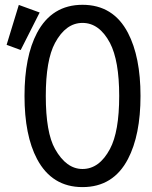

<svg xmlns="http://www.w3.org/2000/svg" viewBox="-20 -762 626 792"><path d="M320.3 -64.9Q389.6 -64.9 433.6 -147.5Q471.7 -218.8 471.7 -366.2Q471.7 -511.7 433.6 -585Q389.6 -667.5 320.3 -667.5Q251.5 -667.5 207 -585Q168.9 -514.2 168.9 -366.2Q168.9 -215.3 207 -147.5Q253.4 -64.9 320.3 -64.9ZM320.3 9.8Q194.3 9.8 132.8 -106Q81.1 -203.6 81.1 -366.2Q81.1 -528.8 132.8 -626.5Q194.3 -742.2 320.3 -742.2Q447.3 -742.2 507.8 -626.5Q559.6 -527.3 559.6 -366.2Q559.6 -205.1 507.8 -106Q447.3 9.8 320.3 9.8ZM57.6 -741.7 143.6 -710.4 65.4 -555.7 7.3 -577.1Z"/></svg>

Font: Consola Mono
Style: Book
Weight: 400
Monospace: yes
Designer: Wojciech Kalinowski "wmk69" (wmk69@o2.pl)
Foundry: Wojciech Kalinowski "wmk69" (wmk69@o2.pl)
Version: Version 2.1.0